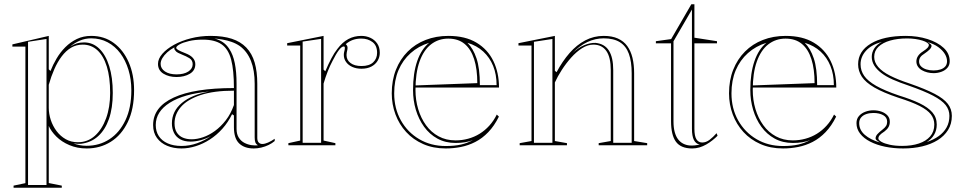

<svg xmlns="http://www.w3.org/2000/svg" viewBox="-20 -684 4546 904"><path d="M43.9 200V190L99.6 178.3V-464.6H38.3V-475L209.6 -515V-357.7L217.6 -349.7Q229.1 -379.1 246.6 -408.7Q264 -438.3 287.9 -462.1Q311.7 -485.9 342 -500.5Q372.4 -515 409.3 -515Q470.3 -515 515.4 -481.9Q560.5 -448.9 585.9 -391.1Q611.3 -333.3 611.3 -259.3Q611.3 -170.5 581.6 -109.2Q551.9 -47.8 501.5 -16.4Q451.1 15 388.4 15Q343.6 15 306.8 -0.7Q270.1 -16.3 245.4 -40.9Q220.8 -65.5 209.6 -91V177.8L270.9 190V200ZM112 187H198.9V-500.5L112 -487.2ZM346.3 -14.3Q392.7 -14.3 426.5 -44.4Q460.4 -74.6 479.5 -126.9Q498.6 -179.3 498.6 -246.2Q498.6 -320.1 482.9 -370.7Q467.2 -421.2 438.4 -447.6Q409.5 -473.9 369.7 -473.9Q339.1 -473.9 314.7 -459.4Q290.3 -444.9 270.6 -418.7Q250.8 -392.5 235.9 -358.6Q220.9 -324.6 209.6 -284.8V-176.5Q209.6 -147.8 219.1 -119.1Q228.6 -90.4 246.4 -66.7Q264.2 -43 289.5 -28.6Q314.8 -14.3 346.3 -14.3ZM387.6 2.4Q447.9 2.4 495.3 -28.5Q542.7 -59.3 570.5 -117.8Q598.4 -176.3 598.4 -258.8Q598.4 -310.6 584.8 -355.3Q571.1 -400 546.4 -433.2Q521.7 -466.4 486.9 -484.9Q452.1 -503.5 409.3 -503.5Q381 -503.5 355.9 -492.7Q330.8 -481.9 310.4 -464.5Q327.1 -475.2 342.2 -479.8Q357.3 -484.3 375.8 -484.3Q417 -484.3 447.3 -455Q477.6 -425.8 494.3 -372.4Q511 -319 511 -246.2Q511 -175.6 493 -123.9Q475 -72.3 441.6 -42.4Q408.3 -12.5 360.6 -6.9Q351.1 -6.4 342.1 -7.1Q333 -7.7 325.5 -9Q337.8 -4.1 353.8 -0.9Q369.8 2.4 387.6 2.4Z M971.6 -515Q1030 -515 1071.3 -501.5Q1112.7 -488 1139.6 -460.1Q1166.5 -432.1 1179 -389.6Q1191.4 -347 1191.4 -289.4V-34.8Q1191.4 -20.5 1197.9 -13.3Q1204.4 -6.1 1214.8 -6.1Q1227 -6.1 1242.3 -12.9Q1257.7 -19.7 1273.4 -30.6V-20Q1261.1 -9.4 1244.6 -1.4Q1228.2 6.6 1210.1 10.8Q1192 15 1174.7 15Q1131 15 1106.2 -8.6Q1081.4 -32.2 1081.4 -85.1Q1081.4 -104.7 1081.4 -114.1Q1081.4 -123.5 1081.4 -128.8Q1081.4 -134.2 1081.4 -140.4L1072.7 -146.4Q1054.2 -108.3 1027.4 -78.3Q1000.7 -48.3 968.5 -27.5Q936.4 -6.7 902 4.1Q867.6 15 834.4 15Q797.1 15 767.1 2.5Q737.1 -9.9 719 -34.5Q700.9 -59.1 700.9 -95.3Q700.9 -179.9 797.8 -224.6Q894.7 -269.4 1081.4 -269.4Q1081.4 -353.6 1068.3 -403.5Q1055.1 -453.3 1023.1 -475.4Q991.2 -497.4 934.7 -497.4Q898.2 -497.4 869.8 -490.6Q841.4 -483.9 825.6 -475Q809.7 -466.2 809.7 -458.8Q809.7 -454 819.2 -448.4Q828.6 -442.8 853.8 -433Q899.6 -415.3 899.6 -381.5Q899.6 -352.1 873.8 -336.7Q848.1 -321.4 811.1 -321.4Q775.2 -321.4 749.6 -337Q723.9 -352.7 723.9 -383.2Q723.9 -407.3 744.3 -430.6Q764.6 -453.9 799.5 -473.2Q834.4 -492.4 878.9 -503.7Q923.3 -515 971.6 -515ZM1081.4 -257.1Q986.5 -257.1 924.4 -236.4Q862.3 -215.6 832.1 -180.9Q801.8 -146.2 801.8 -103.2Q801.8 -76.7 812.4 -60.2Q823 -43.6 841 -35.9Q859.1 -28.2 882.2 -28.2Q907.4 -28.2 935.8 -37.8Q964.2 -47.3 991.9 -67.4Q1019.5 -87.4 1043.1 -117.7Q1066.7 -148 1081.4 -189.5ZM834.4 3.2Q871.5 3.2 907.6 -9.5Q943.6 -22.3 974.2 -43.8Q950.1 -30.6 925 -24Q899.9 -17.3 877.4 -17.3Q847.9 -17.3 828.2 -28.4Q808.4 -39.5 798.9 -59.1Q789.4 -78.7 789.4 -103.2Q789.4 -160.5 836.4 -199.5Q883.5 -238.6 964.9 -252.9Q845.7 -242 779.5 -200.4Q713.3 -158.7 713.3 -95.3Q713.3 -65 727.9 -42.9Q742.5 -20.8 769.9 -8.8Q797.4 3.2 834.4 3.2ZM989.5 -502.7Q1012.5 -496.8 1030 -484.8Q1047.5 -472.8 1059.6 -453.4Q1077.2 -427.4 1085.5 -386.6Q1093.8 -345.8 1093.8 -289.4V-77.4Q1093.8 -52.3 1104.3 -35.9Q1114.8 -19.5 1131.1 -11.2Q1147.5 -2.9 1164.4 -0.6Q1172 0.5 1179.8 0.7Q1187.6 0.9 1194.6 -0.3Q1185.7 -5.1 1182.4 -13.3Q1179.1 -21.6 1179.1 -37V-289.4Q1179.1 -352.9 1161.6 -397.1Q1144.1 -441.3 1109.4 -467Q1091.4 -479.4 1070.6 -486.6Q1049.8 -493.9 1029.1 -497.5Q1008.4 -501 989.5 -502.7ZM811.1 -333.8Q845.9 -333.8 866.6 -347.2Q887.2 -360.7 887.2 -381.5Q887.2 -400.7 871.6 -410.2Q855.9 -419.7 837.9 -426.5Q827.8 -430.4 818.1 -435.4Q808.5 -440.4 805.4 -446.2Q798.5 -453.5 801.3 -461.1Q781.7 -450.8 767.1 -437.4Q752.5 -424 744.4 -410.2Q736.3 -396.4 736.3 -383.2Q736.3 -361.3 756.8 -347.5Q777.2 -333.8 811.1 -333.8Z M1337.8 0V-10L1393.5 -22.2V-469.7H1332.1V-480.7L1503.5 -515V-356.3L1511.5 -348.3Q1525.9 -382.2 1540.1 -409Q1554.2 -435.9 1568.4 -453.6Q1592.6 -485.7 1620.3 -500.3Q1648 -515 1681.2 -515Q1704 -515 1723.6 -506.1Q1743.3 -497.2 1755.7 -479.6Q1768.2 -461.9 1768.2 -435.4Q1768.2 -414.7 1757.8 -397.6Q1747.5 -380.5 1728.3 -370.5Q1709.1 -360.4 1681.9 -360.4Q1658.1 -360.4 1639.2 -368.7Q1620.3 -377 1609.6 -391.9Q1598.8 -406.8 1598.8 -425.2Q1598.8 -432.7 1600.2 -438.2Q1601.6 -443.8 1602.7 -449.1Q1603.7 -454.5 1603.7 -458.3Q1603.7 -465.3 1598.6 -465.3Q1588.7 -465.3 1575.4 -447.7Q1562.2 -430.2 1545.2 -396.3Q1534.1 -375.6 1523.1 -348Q1512.2 -320.4 1503.5 -290.5V-22.2L1559.1 -10V0ZM1491.9 -501 1405 -488.2V-11.5H1491.9ZM1681.2 -502.4Q1659.1 -502.4 1641.1 -495.9Q1623.2 -489.4 1607.9 -476.1Q1612.1 -472.5 1614.3 -468.2Q1616.4 -463.8 1616.4 -458.3Q1616.4 -454.1 1615.3 -448.9Q1614.2 -443.8 1612.8 -437.9Q1611.5 -432.1 1611.5 -425.2Q1611.5 -401.6 1630.2 -387.4Q1648.9 -373.1 1681.9 -373.1Q1718.8 -373.1 1737.1 -390.6Q1755.5 -408.1 1755.5 -435.4Q1755.5 -469.7 1733.8 -486Q1712.1 -502.4 1681.2 -502.4Z M2091.2 -515Q2170.6 -515 2223.4 -483.2Q2276.3 -451.5 2302.9 -396.7Q2329.5 -341.9 2329.5 -271.7H1934.5V-281.7L2227.3 -292.6Q2227.3 -358.9 2212.3 -405.7Q2197.4 -452.5 2167.4 -477.3Q2137.4 -502.2 2090.7 -502.2Q2044.2 -502.2 2009.2 -475Q1974.3 -447.7 1955.3 -394Q1936.2 -340.2 1936.2 -260.2Q1936.2 -213 1949 -170.3Q1961.8 -127.6 1985.9 -94.4Q2009.9 -61.2 2045.1 -42.1Q2080.2 -23 2124.9 -23Q2155.3 -23 2184.2 -30.9Q2213 -38.7 2238 -54.1Q2263.1 -69.5 2283.7 -92.2Q2304.4 -114.9 2319 -144.6L2329 -135Q2307.1 -90.9 2279 -61.8Q2251 -32.7 2218.2 -15.8Q2185.4 1 2150.1 8Q2114.7 15 2078.8 15Q2019.4 15 1972.3 -5.8Q1925.1 -26.6 1892.3 -62.5Q1859.5 -98.3 1842 -145.3Q1824.5 -192.2 1824.5 -244.5Q1824.5 -306.1 1844.2 -355.7Q1863.9 -405.3 1899.5 -441.1Q1935 -476.9 1983.9 -495.9Q2032.8 -515 2091.2 -515ZM1836 -244.5Q1836 -173.4 1867.4 -117.3Q1898.9 -61.2 1953.7 -28.9Q2008.5 3.5 2078.8 3.5Q2120.1 3.5 2150.6 -3.4Q2181.1 -10.3 2206.8 -24.6Q2191.2 -17.8 2170.3 -14.4Q2149.4 -10.9 2124.9 -10.9Q2077 -10.9 2039.6 -31.4Q2002.2 -51.9 1976.7 -87.2Q1951.2 -122.5 1937.9 -167Q1924.7 -211.5 1924.7 -260.2Q1924.7 -339.8 1944.4 -396.5Q1964.1 -453.3 2000.7 -482.5Q1950.7 -467.2 1913.5 -434Q1876.3 -400.9 1856.1 -353.3Q1836 -305.6 1836 -244.5ZM2239.4 -283.2H2318.1Q2318.1 -333.6 2301.9 -373.5Q2285.8 -413.4 2255.3 -441.4Q2224.8 -469.4 2180.8 -482.5Q2207.6 -456.3 2223.5 -409.3Q2239.4 -362.3 2239.4 -283.2Z M3027.1 -10V0H2798.8V-10L2855.7 -20V-354.1Q2855.7 -413.9 2834.9 -443.9Q2814 -473.9 2773.7 -473.9Q2747.3 -473.9 2720.5 -457Q2693.7 -440.2 2669.4 -412.9Q2645.1 -385.7 2625.2 -354.9Q2605.2 -324 2592.5 -295.7V-20L2649.4 -10V0H2426.8V-10L2482.5 -20V-469.7H2421.1V-480.7L2592.5 -515V-350.9L2600.5 -344Q2628.2 -396 2661.8 -434.4Q2695.4 -472.8 2735.6 -493.9Q2775.8 -515 2822.4 -515Q2861.6 -515 2889 -502.7Q2916.5 -490.4 2933.3 -467.3Q2950 -444.2 2957.9 -411.9Q2965.7 -379.5 2965.7 -338.9V-20ZM2494 -11.5H2580.9V-500.5L2494 -487.2ZM2867.3 -11.5H2954.2V-338.9Q2954.2 -394.4 2940.8 -430.9Q2927.4 -467.4 2898.4 -485.4Q2869.4 -503.5 2822.4 -503.5Q2782.9 -503.5 2745.6 -486.1Q2708.3 -468.8 2673.5 -432.1Q2701.3 -458.8 2729.8 -470.9Q2758.2 -483 2784.1 -482.1Q2826.5 -477.8 2846.9 -445.8Q2867.3 -413.7 2867.3 -354.1Z M3239.3 15Q3185.6 15 3162.5 -16.7Q3139.5 -48.4 3139.5 -113.1V-480H3068.1V-490L3140 -500L3235.1 -664H3249.5V-506.5L3355.9 -490V-480H3249.5V-77.9Q3249.5 -43.2 3259.1 -28.1Q3268.8 -13 3286.2 -13Q3304.1 -13 3320.7 -25.5Q3337.2 -38 3353.9 -56.9L3358.5 -44.8Q3347.9 -34.1 3334.5 -23.5Q3321.2 -12.9 3305.8 -4Q3290.4 4.9 3273.6 10Q3256.8 15 3239.3 15ZM3274.9 -3Q3256.1 -7 3247 -25.2Q3237.9 -43.4 3237.9 -77.9V-639.1L3151 -489.6V-113.1Q3151 -83.4 3156.7 -62.6Q3162.4 -41.7 3172.4 -28.5Q3182.5 -15.2 3196.1 -8Q3209.7 -0.9 3225.4 0.8Q3238.1 2 3250.9 0.6Q3263.7 -0.8 3274.9 -3Z M3679.2 -515Q3758.6 -515 3811.4 -483.2Q3864.3 -451.5 3890.9 -396.7Q3917.5 -341.9 3917.5 -271.7H3522.5V-281.7L3815.3 -292.6Q3815.3 -358.9 3800.3 -405.7Q3785.4 -452.5 3755.4 -477.3Q3725.4 -502.2 3678.7 -502.2Q3632.2 -502.2 3597.2 -475Q3562.3 -447.7 3543.3 -394Q3524.2 -340.2 3524.2 -260.2Q3524.2 -213 3537 -170.3Q3549.8 -127.6 3573.9 -94.4Q3597.9 -61.2 3633.1 -42.1Q3668.2 -23 3712.9 -23Q3743.3 -23 3772.2 -30.9Q3801 -38.7 3826 -54.1Q3851.1 -69.5 3871.7 -92.2Q3892.4 -114.9 3907 -144.6L3917 -135Q3895.1 -90.9 3867 -61.8Q3839 -32.7 3806.2 -15.8Q3773.4 1 3738.1 8Q3702.7 15 3666.8 15Q3607.4 15 3560.3 -5.8Q3513.1 -26.6 3480.3 -62.5Q3447.5 -98.3 3430 -145.3Q3412.5 -192.2 3412.5 -244.5Q3412.5 -306.1 3432.2 -355.7Q3451.9 -405.3 3487.5 -441.1Q3523 -476.9 3571.9 -495.9Q3620.8 -515 3679.2 -515ZM3424 -244.5Q3424 -173.4 3455.4 -117.3Q3486.9 -61.2 3541.7 -28.9Q3596.5 3.5 3666.8 3.5Q3708.1 3.5 3738.6 -3.4Q3769.1 -10.3 3794.8 -24.6Q3779.2 -17.8 3758.3 -14.4Q3737.4 -10.9 3712.9 -10.9Q3665 -10.9 3627.6 -31.4Q3590.2 -51.9 3564.7 -87.2Q3539.2 -122.5 3525.9 -167Q3512.7 -211.5 3512.7 -260.2Q3512.7 -339.8 3532.4 -396.5Q3552.1 -453.3 3588.7 -482.5Q3538.7 -467.2 3501.5 -434Q3464.3 -400.9 3444.1 -353.3Q3424 -305.6 3424 -244.5ZM3827.4 -283.2H3906.1Q3906.1 -333.6 3889.9 -373.5Q3873.8 -413.4 3843.3 -441.4Q3812.8 -469.4 3768.8 -482.5Q3795.6 -456.3 3811.5 -409.3Q3827.4 -362.3 3827.4 -283.2Z M4232.5 15Q4187.2 15 4147.4 6.8Q4107.7 -1.4 4077.2 -17.1Q4046.8 -32.7 4029.7 -54.8Q4012.6 -76.8 4012.6 -104.4Q4012.6 -124.5 4024.3 -137.8Q4035.9 -151.1 4054.2 -157.9Q4072.5 -164.7 4092 -164.7Q4112.4 -164.7 4130 -158.5Q4147.7 -152.2 4158.6 -140.3Q4169.6 -128.4 4169.6 -110.6Q4169.6 -96.9 4163.5 -85.9Q4157.4 -74.9 4144.4 -65.1Q4128 -54.5 4121.8 -47.2Q4115.7 -40 4115.7 -31.7Q4115.7 -24.4 4130 -16.2Q4144.4 -7.9 4169.7 -2.4Q4195 3 4227.3 3Q4272.2 3 4306.2 -8.3Q4340.2 -19.6 4359.6 -41.9Q4379 -64.3 4379 -97.6Q4379 -124.5 4363 -145.3Q4347 -166.2 4310.1 -185.1Q4273.1 -204 4208.8 -224.2Q4138.3 -248 4096.8 -272Q4055.3 -296.1 4037.8 -322.9Q4020.3 -349.8 4020.3 -381.6Q4020.3 -442.8 4080.4 -478.9Q4140.5 -515 4244.4 -515Q4300.3 -515 4347.4 -500Q4394.4 -485 4423 -458.6Q4451.6 -432.1 4451.6 -395.8Q4451.6 -377 4440.6 -364.6Q4429.7 -352.1 4412.2 -345.9Q4394.8 -339.6 4375.7 -339.6Q4360.5 -339.6 4346.3 -343.2Q4332.1 -346.8 4320.5 -353.5Q4308.8 -360.1 4301.7 -370.7Q4294.6 -381.2 4294.6 -394.6Q4294.6 -422.2 4325.3 -441.8Q4341.3 -452.3 4347.3 -459Q4353.3 -465.8 4353.3 -472.2Q4353.3 -477.5 4345.2 -483Q4337.1 -488.6 4322.8 -493.1Q4308.4 -497.6 4290.1 -500.3Q4271.9 -503 4250.9 -503Q4205.9 -503 4171 -493Q4136.1 -483 4116 -463.7Q4096 -444.4 4096 -416.3Q4096 -390.8 4114.9 -368.6Q4133.8 -346.5 4170.8 -327.7Q4207.7 -308.9 4262.4 -290.9Q4337.3 -264.9 4380.8 -242.1Q4424.2 -219.3 4442.9 -194.7Q4461.6 -170.2 4461.6 -138.5Q4461.6 -100.7 4443.8 -72.1Q4425.9 -43.5 4394.9 -24.2Q4363.8 -4.9 4322.3 5.1Q4280.8 15 4232.5 15ZM4122.9 -13.1Q4112.1 -19.7 4107.3 -23.8Q4102.5 -27.9 4102.5 -32.3Q4102.5 -42.9 4111.2 -52.5Q4119.9 -62.1 4133.3 -72.4Q4146.6 -82.5 4151.8 -90.9Q4157 -99.3 4157 -110.6Q4157 -131.4 4138.5 -141.7Q4120 -152.1 4092 -152.1Q4073.9 -152.1 4058.7 -146.9Q4043.5 -141.8 4034.4 -131Q4025.3 -120.3 4025.3 -104.4Q4025.3 -72 4052 -48.9Q4078.7 -25.8 4122.9 -13.1ZM4343.6 -15.3Q4375.5 -25.9 4399.5 -43Q4423.4 -60 4436.8 -83.9Q4450.1 -107.7 4450.1 -138.5Q4450.1 -166.9 4432.3 -189.4Q4414.5 -211.9 4372.8 -233.7Q4331 -255.6 4258.4 -280.9Q4216.5 -294.9 4184.2 -309.1Q4151.9 -323.4 4129.9 -340.1Q4107.8 -356.9 4096.2 -375.7Q4084.5 -394.6 4084.5 -416.3Q4084.5 -437.2 4096.3 -455.8Q4108.2 -474.4 4132.5 -487Q4083.6 -473.8 4057.7 -445.4Q4031.8 -416.9 4031.8 -381.6Q4031.8 -351.4 4048.9 -326.8Q4066 -302.2 4105.5 -279.7Q4145.1 -257.2 4212.8 -234.3Q4270.3 -216.6 4309.9 -197.6Q4349.4 -178.6 4370 -154.8Q4390.5 -131.1 4390.5 -97.6Q4390.5 -70.5 4378.2 -49.7Q4366 -28.8 4343.6 -15.3ZM4375.7 -352.3Q4393.4 -352.3 4407.8 -356.9Q4422.2 -361.4 4430.6 -371.1Q4439 -380.8 4439 -395.8Q4439 -412.6 4428.7 -429.8Q4418.4 -446.9 4397.9 -462.1Q4377.4 -477.3 4346.2 -486Q4357.5 -479.9 4361.8 -475.8Q4366.1 -471.7 4366.1 -467.3Q4364.8 -458.4 4355.9 -449.9Q4347.1 -441.4 4333.1 -431.9Q4319 -423.2 4313.1 -414.4Q4307.3 -405.6 4307.3 -394.6Q4307.3 -380.7 4316.8 -371.3Q4326.4 -361.9 4341.8 -357.1Q4357.2 -352.3 4375.7 -352.3Z"/></svg>

Font: Kalnia Glaze Thin
Style: Regular
Weight: 100
Version: Version 1.110